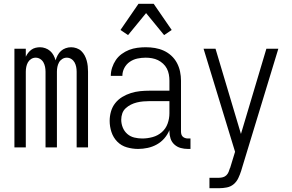

<svg xmlns="http://www.w3.org/2000/svg" viewBox="-20 -777 1540 1012"><path d="M56 0V-520H116V-478Q121 -489 128.5 -498.5Q136 -508 145.5 -515Q155 -522 167 -525Q179 -528 191 -528Q205 -528 219 -523Q233 -518 244 -508.5Q255 -499 262 -486Q269 -473 273 -459Q277 -473 284 -486Q291 -499 301.5 -508.5Q312 -518 326 -523Q340 -528 355 -528Q369 -528 383.5 -523Q398 -518 408.5 -508Q419 -498 426 -485Q433 -472 437 -457.5Q441 -443 442.5 -428.5Q444 -414 444 -399V0H384V-399Q384 -412 381.5 -424.5Q379 -437 373 -448Q367 -459 356 -466Q345 -473 332 -473Q319 -473 308 -466Q297 -459 291 -448Q285 -437 282.5 -424.5Q280 -412 280 -399V0H220V-399Q220 -412 217.5 -424.5Q215 -437 209 -448Q203 -459 192 -466Q181 -473 168 -473Q155 -473 144 -466Q133 -459 127 -448Q121 -437 118.5 -424.5Q116 -412 116 -399V0Z M708 8Q678 8 648.5 -0.5Q619 -9 598 -30.5Q577 -52 567.5 -81Q558 -110 558 -140Q558 -165 565 -189.5Q572 -214 587.5 -233.5Q603 -253 624.5 -266Q646 -279 670 -286.5Q694 -294 718.5 -296.5Q743 -299 768 -299H873V-352Q873 -368 870 -384.5Q867 -401 859.5 -415.5Q852 -430 839.5 -441.5Q827 -453 812.5 -460Q798 -467 781.5 -470Q765 -473 748 -473Q726 -473 704.5 -468.5Q683 -464 664.5 -451.5Q646 -439 635.5 -419Q625 -399 625 -377H564Q564 -399 571 -420.5Q578 -442 590.5 -460.5Q603 -479 621.5 -492.5Q640 -506 660.5 -514Q681 -522 703.5 -525Q726 -528 748 -528Q773 -528 797 -524Q821 -520 843 -510Q865 -500 883 -483.5Q901 -467 912.5 -445.5Q924 -424 929 -400Q934 -376 934 -352V-84Q934 -76 936 -69Q938 -62 943 -57Q948 -52 955.5 -49.5Q963 -47 970 -47H984V8H970Q951 8 932.5 3Q914 -2 899.5 -15Q885 -28 879 -46.5Q873 -65 873 -84V-91Q863 -67 846 -47.5Q829 -28 806.5 -15.5Q784 -3 758.5 2.5Q733 8 708 8ZM730 -47Q757 -47 784.5 -54.5Q812 -62 833 -80.5Q854 -99 863.5 -125.5Q873 -152 873 -180V-244H768Q752 -244 735 -242.5Q718 -241 701.5 -237Q685 -233 670 -225.5Q655 -218 642.5 -206.5Q630 -195 624.5 -179Q619 -163 619 -146Q619 -125 627 -105Q635 -85 651 -71Q667 -57 688 -52Q709 -47 730 -47ZM655 -592 615 -619 710 -757H790L885 -619L845 -592L750 -708Z M1084 215V160H1135Q1145 160 1155.5 157Q1166 154 1173.5 146.5Q1181 139 1185 129Q1189 119 1192 109L1193 108L1219 23L1053 -520H1116L1250 -71L1384 -520H1447L1257 104L1251 124Q1245 143 1236 162Q1227 181 1211.5 194Q1196 207 1175.5 211Q1155 215 1135 215Z"/></svg>

Font: Iosevka SS18 Light
Style: Regular
Weight: 300
Monospace: yes
Designer: Belleve Invis
Foundry: Belleve Invis
Version: Version 25.1.1; ttfautohint (v1.8.4)